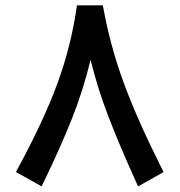

<svg xmlns="http://www.w3.org/2000/svg" viewBox="-20 -666 655 700"><path d="M269 -646.5H346.7H355L356.4 -638.7Q382.3 -496.1 432.6 -360.1Q482.9 -224.1 572.3 -46.9L576.2 -38.6L568.4 -34.2L492.7 8.3L483.4 13.7L479 3.9Q416 -135.3 376.2 -238.5Q336.4 -341.8 310.1 -447.8Q283.7 -337.4 241.9 -232.4Q200.2 -127.4 136.2 4.4L131.8 13.7L122.6 8.3L46.4 -34.2L38.1 -38.6L42.5 -47.4Q137.2 -221.2 187.7 -357.4Q238.3 -493.7 259.3 -638.2L260.7 -646.5Z"/></svg>

Font: Samim WOL
Style: Medium-WOL
Weight: 500
Foundry: DejaVu fonts team - Redesigned by Saber Rastikerdar
Version: Version 4.0.0